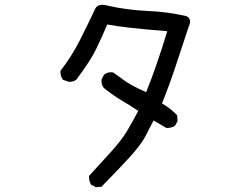

<svg xmlns="http://www.w3.org/2000/svg" viewBox="-20 -733 1040 800"><path d="M380 47 360 37Q351 23 351 6V0Q392 -45 439.5 -97Q487 -149 510.5 -189Q534 -229 556 -271Q522 -294 490 -312.5Q458 -331 413 -366Q403 -378 403 -395V-401L413 -421Q425 -432 442 -432L452 -431Q501 -394 527.5 -379Q554 -364 589 -349Q631 -452 677 -603Q498 -617 427 -631Q405 -579 380.5 -528.5Q356 -478 298 -401Q286 -392 269 -392Q264 -392 242 -401Q232 -415 232 -432V-438Q278 -497 311.5 -563Q345 -629 376 -695Q384 -713 407 -713Q417 -713 431 -709Q511 -691 594 -687.5Q677 -684 756 -666Q772 -659 772 -643Q772 -634 766 -621Q739 -540 713 -461Q687 -382 655 -302Q690 -282 718 -253L720 -229L710 -210Q696 -200 679 -200H673L620 -231Q604 -202 589.5 -172Q575 -142 539 -99.5Q503 -57 403 45Z"/></svg>

Font: Xiaolai Mono SC
Style: Regular
Weight: 400
Monospace: yes
Designer: LXGW / Nozomi Seto
Version: Version 3.113;September 30, 2024